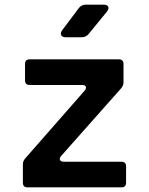

<svg xmlns="http://www.w3.org/2000/svg" viewBox="-20 -805 640 825"><path d="M98.3 0Q78.3 0 78.3 -20V-99.4Q78.3 -112.4 87.9 -123.8L343.5 -415.3Q352.1 -425.7 348.6 -432.8Q345.1 -439.9 332.1 -439.9H107.5Q87.5 -439.9 87.5 -459.9V-530Q87.5 -550 107.5 -550H490.7Q510.7 -550 510.7 -530V-450.6Q510.7 -437.6 501.1 -426.2L243 -135.1Q234.4 -125.1 237.9 -117.6Q241.4 -110.1 254.4 -110.1H501.7Q521.7 -110.1 521.7 -90.1V-20Q521.7 0 501.7 0ZM262.5 -645Q247.5 -645 243 -653.8Q238.4 -662.5 247.1 -674.9L318.5 -770.1Q329.9 -785 348.4 -785H425.1Q441 -785 445.1 -776.2Q449.2 -767.5 439.5 -755.1L361.1 -659.3Q349.8 -645 331.3 -645Z"/></svg>

Font: Pitagon Sans Mono
Style: Regular
Weight: 400
Monospace: yes
Designer: Travis Tran
Foundry: Pitagon
Version: Version 1.001;gftools[0.9.26]